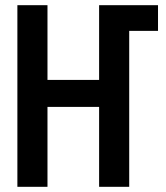

<svg xmlns="http://www.w3.org/2000/svg" viewBox="-20 -720 639 740"><path d="M47 0V-700H163V-412H362V-700H589V-601H478V0H362V-308H163V0Z"/></svg>

Font: Tektur SemiCondensed Medium
Style: Regular
Weight: 500
Width: 4
Designer: Adam Jagosz
Foundry: Adam Jagosz
Version: Version 1.005;gftools[0.9.30]